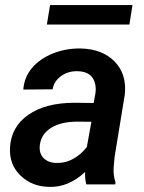

<svg xmlns="http://www.w3.org/2000/svg" viewBox="-20 -730 570 760"><path d="M321.8 0Q315.9 -19.5 316.9 -49.3Q251.5 11.7 175.8 9.8Q106.9 8.8 61.8 -34.4Q16.6 -77.6 19.5 -144Q23.4 -227.5 91.8 -275.4Q160.2 -323.2 275.4 -323.2L350.6 -322.3L357.4 -358.4Q360.4 -377.4 357.4 -394Q347.7 -446.8 287.6 -448.2Q250.5 -449.2 222.4 -429.4Q194.3 -409.7 188 -376.5L72.3 -375.5Q75.7 -424.3 106.9 -461.2Q138.2 -498 189.9 -518.6Q241.7 -539.1 299.3 -538.1Q385.7 -536.1 434.1 -486.1Q482.4 -436 474.1 -356.4L433.6 -108.9L429.7 -64.9Q428.2 -36.1 437 -8.8L436.5 0ZM202.6 -85Q239.3 -84 270.5 -101.8Q301.8 -119.6 323.7 -147.9L341.8 -248L286.6 -248.5Q221.2 -248.5 182.1 -223.9Q143.1 -199.2 137.7 -156.2Q133.8 -123.5 152.1 -104.7Q170.4 -85.9 202.6 -85ZM492.2 -632.8H165.5L178.2 -710H504.4Z"/></svg>

Font: Roboto Medium
Style: Italic
Weight: 500
Italic angle: -12°
Designer: Google
Version: Version 2.134; 2016